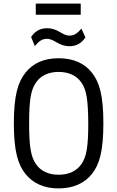

<svg xmlns="http://www.w3.org/2000/svg" viewBox="-20 -1036 653 1068"><path d="M306 12C388 12 450 -17 491 -68C532 -119 555 -192 555 -350C555 -508 532 -581 491 -632C450 -684 388 -712 306 -712C224 -712 163 -684 122 -632C81 -581 57 -508 57 -350C57 -192 81 -119 122 -68C163 -17 224 12 306 12ZM306 -64C247 -64 205 -87 181 -122C151 -163 142 -224 142 -350C142 -476 151 -537 181 -578C205 -613 247 -636 306 -636C366 -636 407 -613 432 -578C462 -537 470 -476 471 -350C471 -224 462 -163 432 -122C407 -87 366 -64 306 -64ZM153 -830 174 -780C197 -808 215 -820 241 -820C284 -820 304 -779 367 -779C402 -779 432 -793 455 -828L433 -877C410 -850 392 -838 367 -838C324 -838 304 -879 241 -879C206 -879 176 -865 153 -830ZM179 -954H429V-1016H179Z"/></svg>

Font: Finlandica
Style: Regular
Weight: 400
Designer: Niklas Ekholm, Juho Hiilivirta, Jaakko Suomalainen
Foundry: Helsinki Type Studio
Version: Version 2.000;Glyphs 3.2 (3202)